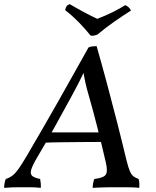

<svg xmlns="http://www.w3.org/2000/svg" viewBox="-47 -905 754 928"><path d="M-27 3Q-27 -8 -25 -19Q-23 -30 -19 -40Q0 -46 14 -57Q28 -68 43.5 -90Q59 -112 82 -151Q120 -216 158 -281.5Q196 -347 233 -412.5Q270 -478 307 -544Q344 -610 381 -676Q390 -680 401 -681Q412 -682 420 -682Q446 -591 470.5 -499.5Q495 -408 518.5 -316Q542 -224 564 -132Q573 -95 581 -77Q589 -59 599 -52Q609 -45 623 -40Q626 -29 626.5 -18.5Q627 -8 626 3Q610 1 589.5 0.5Q569 0 549.5 0Q530 0 515 0Q502 0 488.5 0Q475 0 460.5 0.5Q446 1 431 1.5Q416 2 401 3Q401 -8 403 -19Q405 -30 409 -40Q453 -45 464 -60.5Q475 -76 464 -122Q445 -204 424.5 -285.5Q404 -367 381 -447Q372 -478 366.5 -502.5Q361 -527 355 -563H362Q345 -527 331.5 -501Q318 -475 299 -440Q259 -366 217.5 -291.5Q176 -217 132 -143Q109 -104 103.5 -83.5Q98 -63 109.5 -54Q121 -45 147 -40Q149 -30 150 -19Q151 -8 150 3Q134 1 119 0.5Q104 0 89 0Q74 0 58 0Q32 0 13.5 0.5Q-5 1 -27 3ZM161 -215 183 -265H446L449 -219Q404 -219 353.5 -218.5Q303 -218 253 -217.5Q203 -217 161 -215ZM391 -733Q367 -763 335.5 -795.5Q304 -828 268 -856Q270 -868 275 -875Q280 -882 290 -885Q322 -866 357.5 -847Q393 -828 423 -814Q465 -830 498 -846.5Q531 -863 558 -880Q567 -877 574.5 -870Q582 -863 586 -854Q548 -830 505 -800Q462 -770 424 -738Q404 -730 391 -733Z"/></svg>

Font: Vollkorn
Style: Italic
Weight: 400
Italic angle: -11°
Designer: Friedrich Althausen
Foundry: Friedrich Althausen
Version: Version 5.001